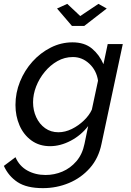

<svg xmlns="http://www.w3.org/2000/svg" viewBox="-58 -750 677 993"><path d="M164 223Q80 223 33 192Q-14 161 -38 108L22 63Q42 109 83.5 132Q125 155 178 155Q223 155 264.5 137.5Q306 120 337 84Q368 48 379 -6L398 -98Q361 -50 307.5 -22Q254 6 201 6Q145 6 104.5 -23.5Q64 -53 43 -101.5Q22 -150 22 -207Q22 -270 45.5 -328Q69 -386 110 -431.5Q151 -477 204.5 -504Q258 -531 317 -531Q379 -531 417.5 -499Q456 -467 477 -418L499 -522H577L467 -6Q452 68 407 119Q362 170 298.5 196.5Q235 223 164 223ZM244 -66Q279 -66 313.5 -83Q348 -100 376 -127Q404 -154 417 -183L449 -333Q441 -386 404 -420.5Q367 -455 319 -455Q276 -455 239 -434Q202 -413 173.5 -378.5Q145 -344 129 -303Q113 -262 113 -221Q113 -179 129.5 -143.5Q146 -108 175.5 -87Q205 -66 244 -66ZM237 -706 290 -730 357 -667 451 -730 494 -706 378 -616H314Z"/></svg>

Font: Raleway Medium
Style: Italic
Weight: 500
Italic angle: -12°
Designer: Matt McInerney, Pablo Impallari, Rodrigo Fuenzalida
Foundry: Matt McInerney, Pablo Impallari, Rodrigo Fuenzalida
Version: Version 4.026